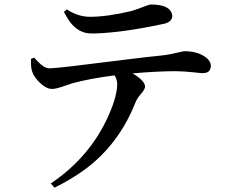

<svg xmlns="http://www.w3.org/2000/svg" viewBox="-20 -776 1040 855"><path d="M264.6 -722.7 277.3 -734.4Q327.1 -701.2 380.9 -701.2Q458 -701.2 567.4 -727.5Q585 -732.4 635.7 -752Q646.5 -755.9 652.3 -755.9Q729.5 -755.9 744.1 -718.8Q747.1 -711.9 747.1 -705.1Q747.1 -677.7 706.1 -668.9Q705.1 -668.9 704.1 -668.9Q522.5 -629.9 399.4 -627Q392.6 -627 386.7 -627Q327.1 -627 287.1 -684.6Q276.4 -701.2 264.6 -722.7ZM118.2 -513.7 131.8 -519.5Q166 -481.4 184.6 -474.6Q193.4 -471.7 202.1 -471.7Q234.4 -471.7 533.2 -509.8Q643.6 -523.4 703.1 -529.3Q738.3 -533.2 793.9 -546.9Q799.8 -547.9 802.7 -547.9Q861.3 -547.9 899.4 -518.6Q918 -502 918.9 -485.4Q918.9 -454.1 892.6 -451.2Q887.7 -450.2 882.8 -450.2Q875 -450.2 850.6 -453.1Q796.9 -459 763.7 -459Q681.6 -459 570.3 -449.2Q625 -417 626 -390.6Q626 -378.9 608.4 -358.4Q590.8 -338.9 583 -319.3Q508.8 -131.8 355.5 -19.5Q294.9 24.4 222.7 59.6L206.1 41Q381.8 -77.1 463.9 -262.7Q502 -348.6 502 -403.3Q501 -423.8 490.2 -440.4Q377.9 -425.8 302.7 -405.3Q293 -402.3 273.4 -395.5Q230.5 -379.9 212.9 -379.9Q182.6 -378.9 146.5 -418.9Q129.9 -438.5 124 -455.1Q116.2 -474.6 118.2 -513.7Z"/></svg>

Font: GenYoMin JP SemiBold
Style: Regular
Weight: 600
Version: Version 1.001;PS 1;hotconv 16.6.51;makeotf.lib2.5.65220 DEVE